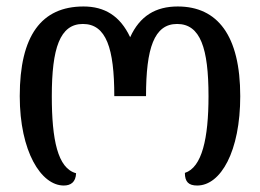

<svg xmlns="http://www.w3.org/2000/svg" viewBox="-20 -566 803 593"><path d="M177 7C198 7 214 -3 215 -31C158 -46 140 -135 140 -269C140 -417 165 -492 236 -492C308 -492 333 -417 333 -269H431C431 -417 456 -492 527 -492C599 -492 624 -417 624 -269C624 -139 604 -49 551 -32C551 -4 563 7 589 7C662 7 722 -99 722 -269C722 -456 652 -546 529 -546C461 -546 412 -517 382 -451C351 -517 303 -546 238 -546C108 -546 41 -456 41 -269C41 -98 107 7 177 7Z"/></svg>

Font: Noto Serif Georgian ExtraCondensed Semi
Style: Regular
Weight: 600
Width: 3
Designer: Monotype Design Team
Foundry: Monotype Imaging Inc.
Version: Version 1.901